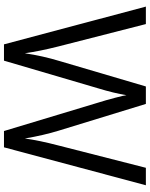

<svg xmlns="http://www.w3.org/2000/svg" viewBox="86 -840 754 966"><g transform="rotate(90 463.0 -357.0)"><path d="M721.2 0H639.2L495.1 -478Q484.9 -509.8 472.2 -558.1Q459.5 -606.4 459 -616.2Q448.2 -551.8 424.8 -475.1L285.2 0H203.1L13.2 -713.9H101.1L213.9 -272.9Q237.3 -180.2 248 -105Q261.2 -194.3 287.1 -279.8L415 -713.9H502.9L637.2 -275.9Q660.6 -200.2 676.8 -105Q686 -174.3 711.9 -273.9L824.2 -713.9H912.1Z"/></g></svg>

Font: Open Sans Y to K
Style: Regular
Weight: 400
Version: Version 1.10